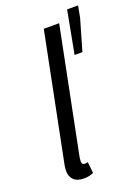

<svg xmlns="http://www.w3.org/2000/svg" viewBox="-146 -824 654 897"><g transform="rotate(-20 180.5 -375.5)"><path d="M112.4 9.2Q77.7 9.2 60.8 -7.4Q43.9 -24.1 43.9 -53.8Q43.9 -62.4 45.4 -72.5Q46.9 -82.6 49.7 -95.1L173.3 -712.2H249.7L125.5 -91.9Q124.5 -84.3 124 -79.3Q123.5 -74.3 123.5 -70Q123.5 -54.2 138.8 -54.2Q141.8 -54.2 144.6 -54.7Q147.4 -55.2 153.4 -56.2L159.4 -0.5Q148.7 3.8 137.5 6.5Q126.3 9.2 112.4 9.2ZM266.7 -548 306.7 -760.1H361.2L350.3 -702.5L305.6 -548Z"/></g></svg>

Font: Source Sans 3 VF
Style: Italic
Weight: 200
Italic angle: -11°
Designer: Paul D. Hunt
Foundry: Adobe Systems Incorporated
Version: Version 3.042;hotconv 1.0.118;makeotfexe 2.5.65603